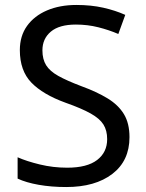

<svg xmlns="http://www.w3.org/2000/svg" viewBox="-20 -744 589 774"><path d="M502 -191Q502 -96 433 -43Q364 10 247 10Q187 10 136 1Q85 -8 51 -24V-110Q87 -94 140.5 -81Q194 -68 251 -68Q331 -68 371.5 -99Q412 -130 412 -183Q412 -218 397 -242Q382 -266 345.5 -286.5Q309 -307 244 -330Q153 -363 106.5 -411Q60 -459 60 -542Q60 -599 89 -639.5Q118 -680 169.5 -702Q221 -724 288 -724Q347 -724 396 -713Q445 -702 485 -684L457 -607Q420 -623 376.5 -634Q333 -645 286 -645Q219 -645 185 -616.5Q151 -588 151 -541Q151 -505 166 -481Q181 -457 215 -438Q249 -419 307 -397Q370 -374 413.5 -347.5Q457 -321 479.5 -284Q502 -247 502 -191Z"/></svg>

Font: Noto Sans Indic Siyaq Numbers
Style: Regular
Weight: 400
Designer: Monotype Design Team
Foundry: Monotype Imaging Inc.
Version: Version 2.002; ttfautohint (v1.8.4.7-5d5b)